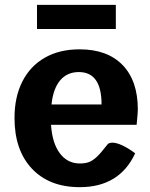

<svg xmlns="http://www.w3.org/2000/svg" viewBox="-20 -764 620 794"><path d="M545 -248H191Q196 -172 227.5 -130Q259 -88 310 -88Q333 -88 348.5 -94Q364 -100 380.5 -115.5Q397 -131 424 -166Q429 -174 445 -174Q462 -174 486.5 -162.5Q511 -151 539 -130Q474 10 310 10Q184 10 112 -66.5Q40 -143 40 -276Q40 -363 72.5 -427Q105 -491 165.5 -525.5Q226 -560 309 -560Q424 -560 487 -495Q550 -430 550 -311Q550 -297 545 -248ZM400 -332Q400 -466 306 -466Q258 -466 229 -432Q200 -398 193 -332ZM133 -744H459V-644H133Z"/></svg>

Font: Krub
Style: Bold
Weight: 700
Version: Version 1.000; ttfautohint (v1.6)